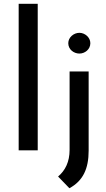

<svg xmlns="http://www.w3.org/2000/svg" viewBox="-20 -797 564 1018"><path d="M79 -777V0H180V-777ZM342 -568C342 -535 371 -513 401 -513C430 -513 459 -535 459 -568C459 -599 430 -623 401 -623C371 -623 342 -599 342 -568ZM348 201C420 162 450 98 450 2V-418H349V-2C349 61 326 107 288 139Z"/></svg>

Font: Reem Kufi
Style: Regular
Weight: 400
Designer: Khaled Hosny
Version: Version 0.007